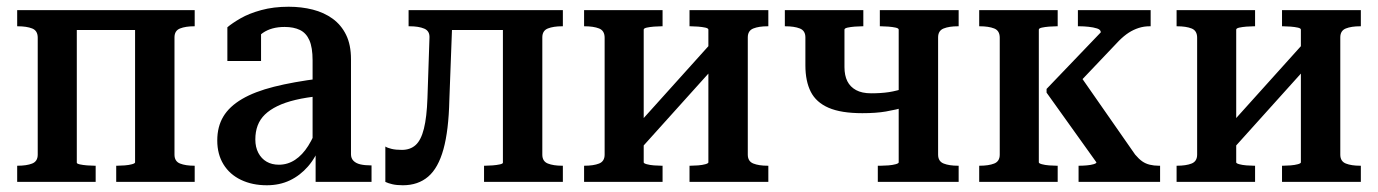

<svg xmlns="http://www.w3.org/2000/svg" viewBox="-20 -540 4090 570"><path d="M92 -81V-428Q92 -449 75.5 -455.5Q59 -462 32 -462H31V-510H208V-57Q208 -54 217 -52Q226 -50 238.5 -49Q251 -48 261 -48H264V0H31V-48H32Q59 -48 75.5 -54.5Q92 -61 92 -81ZM381 -58V-510H558V-462H557Q531 -462 514.5 -455.5Q498 -449 498 -429V-81Q498 -61 514.5 -54.5Q531 -48 557 -48H558V0H325V-48H328Q338 -48 350.5 -49Q363 -50 372 -52.5Q381 -55 381 -58ZM158 -451V-510H444V-451Z M930 -307V-255Q889 -251 857.5 -243.5Q826 -236 803.5 -225Q781 -214 766.5 -200Q752 -186 745 -167.5Q738 -149 738 -126Q738 -103 747 -86Q756 -69 771.5 -60Q787 -51 808 -51Q834 -51 856 -65.5Q878 -80 895 -107Q912 -134 925 -171L932 -112Q918 -73 894.5 -46Q871 -19 840.5 -4.5Q810 10 772 10Q729 10 695.5 -6Q662 -22 643.5 -52Q625 -82 625 -123Q625 -164 643 -194Q661 -224 698.5 -246Q736 -268 793.5 -282.5Q851 -297 930 -307ZM917 0V-104L908 -106V-361Q908 -399 898.5 -420.5Q889 -442 870.5 -451Q852 -460 825 -460Q786 -460 760.5 -442.5Q735 -425 720 -399Q715 -410 716.5 -419.5Q718 -429 723 -437Q728 -445 736.5 -450.5Q745 -456 755 -460V-359H655V-459Q669 -471 694 -485.5Q719 -500 755.5 -510Q792 -520 837 -520Q875 -520 908.5 -511.5Q942 -503 967.5 -484.5Q993 -466 1007.5 -436.5Q1022 -407 1022 -364V-82Q1022 -70 1029.5 -62.5Q1037 -55 1050 -52Q1063 -49 1081 -49H1083V0Z M1249 -249 1255 -428Q1256 -448 1239.5 -455Q1223 -462 1196 -462H1193V-510H1324L1314 -243Q1312 -153 1296.5 -97Q1281 -41 1251 -15.5Q1221 10 1176 10Q1158 10 1145 7Q1132 4 1124 0V-105Q1130 -101 1142.5 -98Q1155 -95 1173 -95Q1198 -95 1214 -109.5Q1230 -124 1238.5 -158Q1247 -192 1249 -249ZM1473 -57V-510H1651V-462H1649Q1623 -462 1606.5 -455.5Q1590 -449 1590 -429V-81Q1590 -61 1606.5 -54.5Q1623 -48 1649 -48H1651V0H1417V-48H1420Q1430 -48 1442.5 -49Q1455 -50 1464 -52Q1473 -54 1473 -57ZM1282 -451V-510H1540V-451Z M1775 -81V-428Q1775 -449 1758.5 -455.5Q1742 -462 1715 -462H1714V-510H1947V-462H1944Q1934 -462 1921.5 -461Q1909 -460 1900 -458Q1891 -456 1891 -452V-58Q1891 -55 1900 -52.5Q1909 -50 1921.5 -49Q1934 -48 1944 -48H1947V0H1714V-48H1715Q1742 -48 1758.5 -54.5Q1775 -61 1775 -81ZM2083 -58V-452Q2083 -456 2074 -458Q2065 -460 2052.5 -461Q2040 -462 2030 -462H2027V-510H2261V-462H2259Q2233 -462 2216.5 -455.5Q2200 -449 2200 -429V-81Q2200 -61 2216.5 -54.5Q2233 -48 2259 -48H2261V0H2027V-48H2030Q2040 -48 2052.5 -49Q2065 -50 2074 -52.5Q2083 -55 2083 -58ZM1880 -96 1841 -134 2093 -414 2132 -376Z M2648 -58V-452Q2648 -456 2639 -458Q2630 -460 2617.5 -461Q2605 -462 2595 -462H2592V-510H2826V-462H2824Q2798 -462 2781.5 -455.5Q2765 -449 2765 -429V-81Q2765 -61 2781.5 -54.5Q2798 -48 2824 -48H2826V0H2586V-48H2595Q2605 -48 2617.5 -49Q2630 -50 2639 -52.5Q2648 -55 2648 -58ZM2371 -346V-429Q2371 -449 2354.5 -455.5Q2338 -462 2311 -462H2310V-510H2543V-462H2540Q2530 -462 2517.5 -461Q2505 -460 2496 -458Q2487 -456 2487 -452V-341Q2487 -316 2495.5 -299Q2504 -282 2521.5 -272.5Q2539 -263 2566 -263Q2596 -263 2619 -266.5Q2642 -270 2672 -280V-223Q2639 -214 2610 -209Q2581 -204 2540 -204Q2477 -204 2440 -220Q2403 -236 2387 -267.5Q2371 -299 2371 -346Z M2948 -81V-428Q2948 -449 2931.5 -455.5Q2915 -462 2888 -462H2887V-510H3120V-462H3117Q3107 -462 3094.5 -461Q3082 -460 3073 -458Q3064 -456 3064 -452V-58Q3064 -55 3073 -52.5Q3082 -50 3094.5 -49Q3107 -48 3117 -48H3120V0H2887V-48H2888Q2915 -48 2931.5 -54.5Q2948 -61 2948 -81ZM3424 0H3182V-48H3184Q3194 -48 3206 -49Q3218 -50 3226.5 -52.5Q3235 -55 3235 -58L3087 -265V-276L3248 -444Q3248 -452 3237 -455.5Q3226 -459 3211.5 -460.5Q3197 -462 3185 -462H3180V-510H3396V-462H3393Q3376 -462 3360.5 -457Q3345 -452 3331 -443Q3317 -434 3302 -419L3167 -277L3180 -325L3350 -81Q3361 -68 3371 -61Q3381 -54 3393.5 -51Q3406 -48 3420 -48H3424Z M3534 -81V-428Q3534 -449 3517.5 -455.5Q3501 -462 3474 -462H3473V-510H3706V-462H3703Q3693 -462 3680.5 -461Q3668 -460 3659 -458Q3650 -456 3650 -452V-58Q3650 -55 3659 -52.5Q3668 -50 3680.5 -49Q3693 -48 3703 -48H3706V0H3473V-48H3474Q3501 -48 3517.5 -54.5Q3534 -61 3534 -81ZM3842 -58V-452Q3842 -456 3833 -458Q3824 -460 3811.5 -461Q3799 -462 3789 -462H3786V-510H4020V-462H4018Q3992 -462 3975.5 -455.5Q3959 -449 3959 -429V-81Q3959 -61 3975.5 -54.5Q3992 -48 4018 -48H4020V0H3786V-48H3789Q3799 -48 3811.5 -49Q3824 -50 3833 -52.5Q3842 -55 3842 -58ZM3639 -96 3600 -134 3852 -414 3891 -376Z"/></svg>

Font: Roboto Serif 28pt Condensed Medium
Style: Regular
Weight: 500
Width: 3
Designer: Greg Gazdowicz
Foundry: Commercial Type
Version: Version 1.008